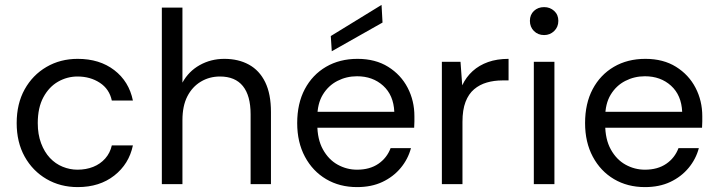

<svg xmlns="http://www.w3.org/2000/svg" viewBox="-20 -751 2927 783"><path d="M297 12Q226 12 169.5 -21Q113 -54 80.5 -112.5Q48 -171 48 -249Q48 -328 80.5 -386.5Q113 -445 169.5 -478Q226 -511 297 -511Q386 -511 446 -465Q506 -419 522 -341H436Q426 -388 387 -413.5Q348 -439 296 -439Q254 -439 217 -418Q180 -397 157 -354.5Q134 -312 134 -249Q134 -203 147.5 -167Q161 -131 183.5 -107Q206 -83 235.5 -71Q265 -59 296 -59Q331 -59 360 -70.5Q389 -82 409 -104.5Q429 -127 436 -158H522Q506 -82 446 -35Q386 12 297 12Z M640 0V-720H724V-414Q749 -460 794.5 -485.5Q840 -511 895 -511Q952 -511 995 -487.5Q1038 -464 1061.5 -416Q1085 -368 1085 -294V0H1002V-285Q1002 -361 970.5 -400Q939 -439 877 -439Q834 -439 799 -418Q764 -397 744 -358Q724 -319 724 -261V0Z M1436 12Q1365 12 1310 -20.5Q1255 -53 1223.5 -112Q1192 -171 1192 -249Q1192 -329 1223 -387.5Q1254 -446 1309.5 -478.5Q1365 -511 1438 -511Q1511 -511 1563 -478.5Q1615 -446 1642.5 -393Q1670 -340 1670 -277Q1670 -267 1670 -255.5Q1670 -244 1669 -230H1255V-295H1588Q1585 -363 1542.5 -401.5Q1500 -440 1436 -440Q1393 -440 1356 -421Q1319 -402 1296.5 -365Q1274 -328 1274 -272V-244Q1274 -183 1297 -141.5Q1320 -100 1357 -79.5Q1394 -59 1436 -59Q1488 -59 1523 -83Q1558 -107 1573 -147H1656Q1644 -102 1614 -66Q1584 -30 1539.5 -9Q1495 12 1436 12ZM1333 -542 1329 -604 1536 -731 1540 -659Z M1782 0V-499H1858L1865 -403Q1881 -437 1907.5 -461Q1934 -485 1970.5 -498Q2007 -511 2054 -511V-423H2028Q1995 -423 1965.5 -414.5Q1936 -406 1913.5 -387Q1891 -368 1878.5 -335.5Q1866 -303 1866 -254V0Z M2157 0V-499H2241V0ZM2199 -608Q2174 -608 2157.5 -624.5Q2141 -641 2141 -666Q2141 -691 2157.5 -706.5Q2174 -722 2199 -722Q2223 -722 2240 -706.5Q2257 -691 2257 -666Q2257 -641 2240 -624.5Q2223 -608 2199 -608Z M2610 12Q2539 12 2484 -20.5Q2429 -53 2397.5 -112Q2366 -171 2366 -249Q2366 -329 2397 -387.5Q2428 -446 2483.5 -478.5Q2539 -511 2612 -511Q2685 -511 2737 -478.5Q2789 -446 2816.5 -393Q2844 -340 2844 -277Q2844 -267 2844 -255.5Q2844 -244 2843 -230H2429V-295H2762Q2759 -363 2716.5 -401.5Q2674 -440 2610 -440Q2567 -440 2530 -421Q2493 -402 2470.5 -365Q2448 -328 2448 -272V-244Q2448 -183 2471 -141.5Q2494 -100 2531 -79.5Q2568 -59 2610 -59Q2662 -59 2697 -83Q2732 -107 2747 -147H2830Q2818 -102 2788 -66Q2758 -30 2713.5 -9Q2669 12 2610 12Z"/></svg>

Font: DM Sans 20pt
Style: Regular
Weight: 400
Version: Version 4.004;gftools[0.9.30]